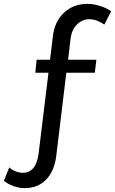

<svg xmlns="http://www.w3.org/2000/svg" viewBox="-141 -772 593 990"><path d="M223 -574 210 -464H356L348 -397H201L149 33Q139 110 97 154Q55 198 -15 198Q-42 198 -71.5 187.5Q-101 177 -121 160L-93 91Q-80 104 -60.5 111.5Q-41 119 -24 119Q45 119 58 20L109 -397H41L48 -464H117L132 -587Q141 -662 189.5 -707Q238 -752 309 -752Q341 -752 374.5 -741.5Q408 -731 432 -714L397 -645Q381 -657 360 -665Q339 -673 321 -673Q283 -673 256 -646Q229 -619 223 -574Z"/></svg>

Font: Montserrat
Style: Regular
Weight: 400
Designer: Julieta Ulanovsky
Foundry: Julieta Ulanovsky
Version: Version 6.001